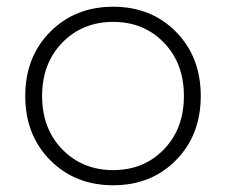

<svg xmlns="http://www.w3.org/2000/svg" viewBox="-20 -546 672 570"><path d="M502.5 -70.5Q429 4 316 4Q203 4 129 -70.5Q55 -145 55 -261Q55 -377 129 -451.5Q203 -526 316 -526Q429 -526 502.5 -451.5Q576 -377 576 -261Q576 -145 502.5 -70.5ZM165 -102.5Q225 -41 316 -41Q407 -41 466.5 -102.5Q526 -164 526 -261Q526 -358 466.5 -419.5Q407 -481 316 -481Q225 -481 165 -419.5Q105 -358 105 -261Q105 -164 165 -102.5Z"/></svg>

Font: mBank Light
Style: Regular
Weight: 300
Designer: Julieta Ulanovsky
Foundry: Julieta Ulanovsky
Version: Version 7.200;PS 007.200;hotconv 1.0.88;makeotf.lib2.5.64775